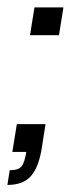

<svg xmlns="http://www.w3.org/2000/svg" viewBox="-33 -417 194 527"><path d="M-12.7 90.6 -6.3 50.2Q17.4 50.2 26 39.8Q34.6 29.3 39.2 0H0.9L13.2 -76.3H92L81.9 -12.1Q73.9 40.8 52.4 65.7Q31 90.6 -12.7 90.6ZM49.4 -320.4 61.6 -396.7H141.1L128.9 -320.4Z"/></svg>

Font: Rokkitt SemiBold
Style: Italic
Weight: 600
Italic angle: -9°
Designer: Vernon Adams
Foundry: Vernon Adams
Version: Version 3.103